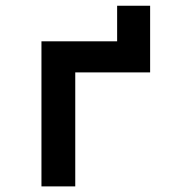

<svg xmlns="http://www.w3.org/2000/svg" viewBox="-20 -665 626 685"><path d="M127.9 0V-517.6H397.9V-644.5H515.6V-406.7H248.5V0Z"/></svg>

Font: Cascadia Mono NF SemiBold
Style: Regular
Weight: 600
Monospace: yes
Designer: Aaron Bell
Foundry: Saja Typeworks
Version: Version 2404.023; ttfautohint (v1.8.4)